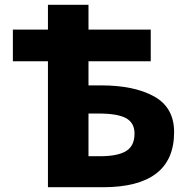

<svg xmlns="http://www.w3.org/2000/svg" viewBox="-20 -785 799 805"><path d="M181 -528H34V-661H181V-765H351V-661H612V-528H351V-427H404Q543 -427 626.5 -380.5Q710 -334 710 -231Q710 0 411 0H181ZM544 -225Q544 -270 508.5 -289.5Q473 -309 394 -309H351V-130H399Q473 -130 508.5 -151.5Q544 -173 544 -225Z"/></svg>

Font: Nebula Sans Bold
Style: Regular
Weight: 700
Designer: Paul D. Hunt for Adobe (as Source Sans)
Foundry: Nebula Entertainment & Broadcasting LLC
Version: Version 1.010